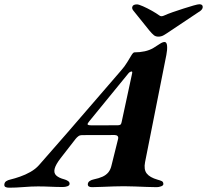

<svg xmlns="http://www.w3.org/2000/svg" viewBox="-86 -868 963 893"><path d="M-43.4 5Q-54.6 5 -60.8 1.6Q-67 -1.8 -65.7 -11.3Q-64.3 -20.9 -56.4 -25.8Q-48.6 -30.7 -37.5 -33.1Q-17.7 -37.8 7 -46.4Q31.8 -54.9 55.5 -68.3Q79.2 -81.8 95.2 -99.8Q161 -174.4 224.1 -247.1Q287.2 -319.9 350 -392.8Q412.7 -465.8 476 -538.7Q493.7 -558.6 505.6 -578.4Q517.5 -598.2 525.5 -611.3Q533.6 -624.5 539.2 -624.5Q564.3 -624.5 587 -629.4Q609.7 -634.4 627.4 -644.9Q643.9 -655.2 657.2 -663.9Q670.4 -672.7 679.5 -672.7Q689.5 -672.7 691.1 -654.8Q692.6 -636.9 687.8 -612.8L588.7 -113.8Q582 -79.7 596.3 -61.3Q610.5 -42.8 646.7 -32.4Q658.6 -29.2 666.2 -25.7Q673.8 -22.2 673.8 -11.9Q673.8 -5.1 663.1 -1.3Q652.4 2.5 642.8 2.5Q623.2 2.5 596.2 1.4Q569.1 0.4 541.2 -0.7Q513.3 -1.8 490.6 -1.8Q471 -1.8 443.9 -1Q416.8 -0.2 389.2 1.1Q361.6 2.5 341.6 2.5Q321.4 2.5 322.5 -12Q323.2 -20.6 331.2 -26.1Q339.2 -31.6 349.7 -33.6Q374.5 -38.8 391 -46.3Q407.4 -53.8 417.9 -66.4Q428.4 -79.1 432.9 -99.7L463.1 -221.2Q465.5 -230.4 460.9 -235.2Q456.3 -240 447.2 -240L295.1 -239.6Q285.6 -239.6 278.6 -234.5Q271.5 -229.3 266 -222.4L196.6 -133.2Q172.9 -102.6 168.1 -83Q163.3 -63.3 175.5 -51.9Q187.7 -40.5 212.6 -34Q222 -31.6 230.2 -26.2Q238.5 -20.8 237.6 -12Q236.8 -5 227.2 -1.6Q217.5 1.8 206.4 1.8Q177 1.8 148.4 0.4Q119.9 -1 90.6 -1Q61.3 -1 24.1 2Q-13 5 -43.4 5ZM340.6 -285.1 460.7 -285.3Q469.2 -285.3 473.6 -288Q477.9 -290.7 479.5 -299.3L526.7 -518.3Q528.8 -525.4 529.2 -530.5Q529.5 -535.6 525.3 -535.6Q523.8 -535.6 519.6 -533.6Q515.4 -531.6 512 -527.7L329.1 -303.8Q320.5 -293.8 321.5 -289.4Q322.6 -285.1 340.6 -285.1ZM650.6 -697.6Q637.8 -697.6 629.3 -704.6Q620.7 -711.6 608.6 -726.2L533.4 -819.7Q527.4 -827.7 529 -835Q531.5 -847.6 551.2 -847.6Q559 -847.6 579 -838.8Q598.9 -830.1 620.5 -817.9Q642 -805.7 654.5 -796.5Q659.7 -792.3 665.5 -792.5Q671.4 -792.7 679.2 -796.5Q693.3 -803 717.7 -811.6Q742.1 -820.2 768.1 -828.4Q794.2 -836.7 814.3 -842.5Q834.4 -848.2 841.1 -848.2Q856.9 -848.2 856.9 -835.8Q856.9 -825.7 845.8 -817.2L709.5 -726.2Q687.8 -711.3 676 -704.5Q664.3 -697.6 650.6 -697.6Z"/></svg>

Font: EB Garamond
Style: Italic
Weight: 400
Italic angle: -17.2°
Designer: Georg Duffner and Octavio Pardo
Foundry: Georg Duffner
Version: Version 1.001